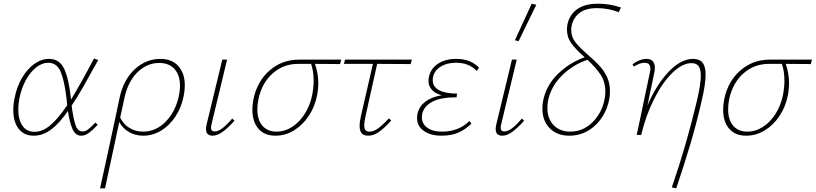

<svg xmlns="http://www.w3.org/2000/svg" viewBox="-20 -731 4418 1040"><path d="M497 -67 509 -55Q484 -28 462.5 -12Q441 4 420 4Q389 4 373 -31.5Q357 -67 348 -130Q301 -62 256.5 -29Q212 4 163 4Q110 4 81 -33.5Q52 -71 52 -135Q52 -167 59 -199Q70 -259 98.5 -308Q127 -357 165.5 -384.5Q204 -412 245 -412Q302 -412 327 -359.5Q352 -307 363 -206L365 -192Q417 -277 489 -414L512 -406Q463 -317 430.5 -260Q398 -203 368 -159Q377 -89 389 -54Q401 -19 426 -19Q443 -19 456.5 -29.5Q470 -40 497 -67ZM344 -161 340 -200Q329 -294 308.5 -342.5Q288 -391 241 -391Q208 -391 176 -366Q144 -341 120 -297Q96 -253 85 -198Q79 -167 79 -138Q79 -83 101.5 -50Q124 -17 168 -17Q210 -17 252.5 -52.5Q295 -88 344 -161Z M981 -269Q981 -241 975 -211Q963 -150 931 -101Q899 -52 853.5 -24Q808 4 756 4Q714 4 680 -15Q646 -34 626 -70L549 289H522Q545 187 564.5 95.5Q584 4 603 -84L628 -202Q649 -300 710 -356Q771 -412 848 -412Q911 -412 946 -373Q981 -334 981 -269ZM955 -266Q955 -324 925.5 -357Q896 -390 842 -390Q776 -390 724.5 -339.5Q673 -289 654 -200L631 -94Q649 -57 682 -37.5Q715 -18 755 -18Q825 -18 878 -72.5Q931 -127 949 -212Q955 -241 955 -266Z M1096 -32Q1096 -43 1099 -56L1184 -408H1210L1126 -59Q1123 -47 1123 -39Q1123 -19 1143 -19Q1162 -19 1185 -36.5Q1208 -54 1238 -89L1250 -77Q1214 -37 1185.5 -16.5Q1157 4 1132 4Q1096 4 1096 -32Z M1822 -384Q1729 -384 1686 -385Q1704 -333 1704 -281Q1704 -247 1697 -212Q1685 -152 1652 -102.5Q1619 -53 1572 -24.5Q1525 4 1472 4Q1412 4 1379.5 -34Q1347 -72 1347 -137Q1347 -164 1353 -194Q1373 -291 1440.5 -349.5Q1508 -408 1600 -408H1828ZM1679 -292Q1679 -346 1665 -385H1595Q1515 -385 1457 -333.5Q1399 -282 1380 -195Q1374 -165 1374 -139Q1374 -82 1401.5 -50Q1429 -18 1478 -18Q1523 -18 1563 -44Q1603 -70 1631.5 -115.5Q1660 -161 1671 -216Q1679 -258 1679 -292Z M1960 -102Q1953 -73 1953 -53Q1953 -34 1960 -26Q1967 -18 1981 -18Q2004 -18 2028 -35.5Q2052 -53 2087 -90L2099 -78Q2063 -38 2033.5 -17Q2004 4 1975 4Q1950 4 1939 -9Q1928 -22 1928 -48Q1928 -73 1935 -102L2000 -385H1843L1849 -408H2211L2204 -384L2023 -385Z M2575 -364 2562 -347Q2521 -391 2451 -391Q2395 -391 2359.5 -365Q2324 -339 2324 -296Q2324 -261 2358.5 -242.5Q2393 -224 2456 -224L2453 -204Q2366 -204 2321 -179.5Q2276 -155 2267 -114Q2265 -102 2265 -96Q2265 -61 2294 -39.5Q2323 -18 2374 -18Q2465 -18 2523 -76L2533 -61Q2503 -31 2464.5 -13.5Q2426 4 2371 4Q2312 4 2275.5 -22Q2239 -48 2239 -92Q2239 -104 2242 -117Q2261 -195 2372 -215Q2337 -225 2319 -245Q2301 -265 2301 -293Q2301 -305 2304 -317Q2314 -361 2353.5 -386.5Q2393 -412 2452 -412Q2530 -412 2575 -364Z M2665 -32Q2665 -43 2668 -56L2753 -408H2779L2695 -59Q2692 -47 2692 -39Q2692 -19 2712 -19Q2731 -19 2754 -36.5Q2777 -54 2807 -89L2819 -77Q2783 -37 2754.5 -16.5Q2726 4 2701 4Q2665 4 2665 -32ZM2769 -513 2860 -711 2885 -705 2789 -508Z M3077 -594Q3074 -582 3074 -570Q3074 -531 3096.5 -502.5Q3119 -474 3167 -432Q3205 -399 3228 -374Q3251 -349 3267.5 -315Q3284 -281 3284 -238Q3284 -211 3279 -188Q3261 -104 3202 -50Q3143 4 3064 4Q2997 4 2957.5 -36.5Q2918 -77 2918 -142Q2918 -170 2923 -190Q2940 -270 3002 -330.5Q3064 -391 3147 -421Q3099 -463 3075 -496Q3051 -529 3051 -571Q3051 -586 3054 -601Q3066 -653 3107.5 -682Q3149 -711 3219 -711Q3284 -711 3344 -690L3331 -665Q3275 -687 3214 -687Q3154 -687 3120.5 -662Q3087 -637 3077 -594ZM3259 -234Q3259 -287 3233.5 -326Q3208 -365 3162 -407Q3082 -380 3023.5 -321.5Q2965 -263 2949 -188Q2945 -169 2945 -146Q2945 -89 2978.5 -53.5Q3012 -18 3069 -18Q3137 -18 3187.5 -67Q3238 -116 3254 -189Q3259 -216 3259 -234Z M3802 -326Q3802 -276 3781 -186Q3753 -64 3721 44.5Q3689 153 3643 289L3619 284Q3697 59 3755 -185Q3776 -275 3776 -320Q3776 -358 3763.5 -373.5Q3751 -389 3726 -389Q3676 -389 3622 -336.5Q3568 -284 3523 -194.5Q3478 -105 3453 0H3429L3499 -333Q3503 -347 3503 -359Q3503 -391 3471 -391Q3459 -391 3443 -385.5Q3427 -380 3414 -370L3406 -382Q3423 -396 3443.5 -404Q3464 -412 3482 -412Q3527 -412 3527 -363Q3527 -350 3523 -332L3487 -160Q3537 -275 3603 -343.5Q3669 -412 3734 -412Q3769 -412 3785.5 -391.5Q3802 -371 3802 -326Z M4372 -384Q4279 -384 4236 -385Q4254 -333 4254 -281Q4254 -247 4247 -212Q4235 -152 4202 -102.5Q4169 -53 4122 -24.5Q4075 4 4022 4Q3962 4 3929.5 -34Q3897 -72 3897 -137Q3897 -164 3903 -194Q3923 -291 3990.5 -349.5Q4058 -408 4150 -408H4378ZM4229 -292Q4229 -346 4215 -385H4145Q4065 -385 4007 -333.5Q3949 -282 3930 -195Q3924 -165 3924 -139Q3924 -82 3951.5 -50Q3979 -18 4028 -18Q4073 -18 4113 -44Q4153 -70 4181.5 -115.5Q4210 -161 4221 -216Q4229 -258 4229 -292Z"/></svg>

Font: Ysabeau Extralight
Style: Italic
Weight: 200
Italic angle: -12°
Designer: Christian Thalmann (Catharsis Fonts)
Version: Version 0.003